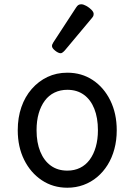

<svg xmlns="http://www.w3.org/2000/svg" viewBox="-20 -859 629 898"><path d="M295 19Q228 19 175.5 -16Q123 -51 93 -111.5Q63 -172 63 -250Q63 -309 80 -358Q97 -407 128.5 -443Q160 -479 202 -499Q244 -519 295 -519Q362 -519 414 -484.5Q466 -450 496 -389Q526 -328 526 -250Q526 -203 515 -162Q504 -121 483.5 -88Q463 -55 434.5 -31Q406 -7 370.5 6Q335 19 295 19ZM295 -61Q328 -61 354.5 -74Q381 -87 399.5 -112Q418 -137 428 -172Q438 -207 438 -250Q438 -308 421 -350.5Q404 -393 372 -416Q340 -439 295 -439Q262 -439 235 -426Q208 -413 189.5 -388Q171 -363 161 -328.5Q151 -294 151 -250Q151 -192 168.5 -149.5Q186 -107 218 -84Q250 -61 295 -61ZM264 -610Q253 -610 238 -622Q223 -634 223 -644Q223 -647 224 -650Q225 -653 229 -660L336 -824Q341 -832 346.5 -835.5Q352 -839 360 -839Q370 -839 383.5 -831.5Q397 -824 407.5 -813.5Q418 -803 418 -794Q418 -787 415.5 -782.5Q413 -778 406 -770L283 -623Q271 -610 264 -610Z"/></svg>

Font: Playwrite CL
Style: Regular
Weight: 400
Designer: Veronika Burian, José Scaglione
Foundry: TypeTogether
Version: Version 1.002